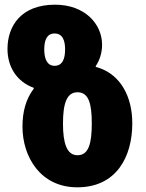

<svg xmlns="http://www.w3.org/2000/svg" viewBox="-20 -790 625 820"><path d="M310 10C479 10 545 -123 545 -263C545 -379 494 -468 406 -499C400 -501 395 -503 389 -504V-508C404 -530 416 -562 416 -599C416 -688 342 -770 215 -770C71 -770 12 -680 12 -581C12 -504 52 -441 124 -415V-411C90 -366 76 -312 76 -249C76 -120 153 10 310 10ZM213 -509C180 -509 169 -541 169 -579C169 -618 180 -647 213 -647C248 -647 258 -616 258 -579C258 -541 248 -509 213 -509ZM311 -127C265 -127 249 -179 249 -262C249 -348 265 -396 311 -396C359 -396 372 -347 372 -263C372 -178 359 -127 311 -127Z"/></svg>

Font: Noto Sans Georgian Condensed Black
Style: Regular
Weight: 900
Width: 3
Designer: Monotype Design Team, Akaki Razmadze
Foundry: Google LLC
Version: Version 2.005